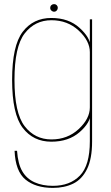

<svg xmlns="http://www.w3.org/2000/svg" viewBox="-20 -686 542 935"><path d="M237.5 229Q294 229 336.8 208Q379.5 187 404 137Q428.5 87 428.5 3V-592H417.5V-465V2Q417.5 119.5 369 169.2Q320.5 219 237.5 219Q187 219 148.5 201.8Q110 184.5 88.8 148.5Q67.5 112.5 63 48.5H51Q55 148 104.2 188.5Q153.5 229 237.5 229ZM230 4Q314.5 4 368 -42.8Q421.5 -89.5 421.5 -135.5L417.5 -163Q417.5 -108 363.2 -57.5Q309 -7 230.5 -7Q150 -7 100.2 -71.2Q50.5 -135.5 50.5 -297Q50.5 -459 100.2 -523.2Q150 -587.5 230.5 -587.5Q309 -587.5 363.2 -537.2Q417.5 -487 417.5 -432L420.5 -459Q420.5 -502 367.5 -550.2Q314.5 -598.5 230 -598.5Q142 -598.5 90.5 -531Q39 -463.5 39 -297Q39 -131 90.5 -63.5Q142 4 230 4ZM243.5 -629Q251 -629 256.2 -634.8Q261.5 -640.5 261.5 -648Q261.5 -655.5 256.2 -660.8Q251 -666 243.5 -666Q235.5 -666 230 -660.8Q224.5 -655.5 224.5 -648Q224.5 -640 230.2 -634.5Q236 -629 243.5 -629Z"/></svg>

Font: Anybody Thin
Style: Regular
Weight: 100
Designer: Tyler Finck
Foundry: Etcetera Type Company
Version: Version 1.114;gftools[0.9.25]